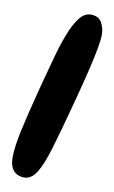

<svg xmlns="http://www.w3.org/2000/svg" viewBox="-95 -776 574 963"><g transform="rotate(10 192.0 -294.5)"><path d="M99 -318Q120 -396 139.5 -469Q159 -542 181 -600Q203 -658 229 -692Q255 -726 288 -726Q327 -726 343 -698Q359 -670 359 -637Q359 -612 351.5 -569Q344 -526 327 -454Q310 -382 280 -270Q241 -123 214 -33.5Q187 56 161 96.5Q135 137 99 137Q82 137 65 129.5Q48 122 36.5 102.5Q25 83 25 46Q25 -6 44.5 -95Q64 -184 99 -318Z"/></g></svg>

Font: Cherry Bomb One
Style: Regular
Weight: 400
Designer: satsuyako
Foundry: satsuyako
Version: Version 4.100; ttfautohint (v1.8.3)